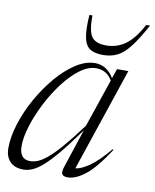

<svg xmlns="http://www.w3.org/2000/svg" viewBox="-84 -796 703 870"><g transform="rotate(10 268.0 -361.0)"><path d="M264.5 -37.5 322.5 -212.5Q271.5 -141.5 234.8 -97.5Q198 -53.5 171 -30.2Q144 -7 123.2 1.5Q102.5 10 83.5 10Q42.5 10 21 -12.8Q-0.5 -35.5 -0.5 -74.5Q-0.5 -126.5 18.8 -187Q38 -247.5 71 -306.5Q104 -365.5 145.5 -414.2Q187 -463 232.2 -492.2Q277.5 -521.5 320 -521.5Q375 -521.5 407 -467.5L422.5 -512H474.5L314.5 -36.5Q339.5 -38.5 377.2 -64.2Q415 -90 466 -151L470 -148.5Q412.5 -60 368 -25Q323.5 10 287 10Q267 10 261 0.2Q255 -9.5 264.5 -37.5ZM57 -94.5Q57 -33 106 -33Q122.5 -33 140.8 -40Q159 -47 184 -67.5Q209 -88 244 -128.2Q279 -168.5 328.5 -235L403.5 -456Q388 -481 369.5 -490.2Q351 -499.5 329.5 -499.5Q293 -499.5 254.8 -471Q216.5 -442.5 181.2 -396Q146 -349.5 118 -294.8Q90 -240 73.5 -187.2Q57 -134.5 57 -94.5ZM355 -609Q404 -609 443.2 -637.2Q482.5 -665.5 518 -732H535.5Q499 -665 470.5 -628.5Q442 -592 413.2 -578Q384.5 -564 347.5 -564Q309 -564 287.8 -578Q266.5 -592 259.2 -628.2Q252 -664.5 256.5 -732H270.5Q269.5 -661.5 287.5 -635.2Q305.5 -609 355 -609Z"/></g></svg>

Font: Newsreader 72pt Light
Style: Italic
Weight: 300
Italic angle: -17°
Designer: Hugues Gentile
Foundry: Production Type
Version: Version 1.003; ttfautohint (v1.8.3)